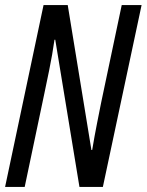

<svg xmlns="http://www.w3.org/2000/svg" viewBox="-20 -734 576 754"><path d="M0 0H77L154 -366Q160 -394 173 -457.5Q186 -521 194 -578H197L292 0H384L536 -714H458L377 -330Q371 -300 361 -249.5Q351 -199 342 -145H339L246 -714H151Z"/></svg>

Font: Noto Sans UI Condensed
Style: Italic
Weight: 400
Width: 3
Italic angle: -12°
Designer: Monotype Design Team
Foundry: Monotype Imaging Inc.
Version: Version 1.901